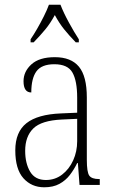

<svg xmlns="http://www.w3.org/2000/svg" viewBox="-20 -786 486 816"><path d="M168 10Q114 10 79.5 -28.5Q45 -67 45 -147Q45 -225 92.5 -262.5Q140 -300 239 -304L308 -307V-371Q308 -442 288 -477.5Q268 -513 211 -513Q157 -513 135 -483Q113 -453 113 -393Q80 -393 80 -441Q80 -482 113.5 -512.5Q147 -543 213 -543Q282 -543 315.5 -502.5Q349 -462 349 -372V-107Q349 -54 359.5 -39.5Q370 -25 401 -25H404V0H318L311 -93H308Q295 -66 277 -42.5Q259 -19 232.5 -4.5Q206 10 168 10ZM175 -21Q214 -21 244 -44Q274 -67 291 -104.5Q308 -142 308 -186V-281L243 -278Q156 -274 121.5 -240Q87 -206 87 -145Q87 -92 108 -56.5Q129 -21 175 -21ZM110 -619Q123 -638 138 -664Q153 -690 166.5 -717Q180 -744 188 -766H237Q250 -732 273 -690Q296 -648 315 -619V-606H302Q273 -636 252.5 -661.5Q232 -687 213 -722Q194 -687 173 -661.5Q152 -636 123 -606H110Z"/></svg>

Font: Noto Serif Condensed ExtraLight
Style: Regular
Weight: 200
Width: 3
Designer: Monotype Design Team
Foundry: Monotype Imaging Inc.
Version: Version 2.013; ttfautohint (v1.8.4.7-5d5b)